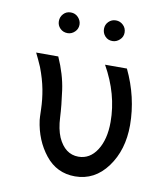

<svg xmlns="http://www.w3.org/2000/svg" viewBox="-75 -687 649 760"><g transform="rotate(10 250.0 -307.0)"><path d="M41 -444.8H129.9Q159.7 -377.9 168.2 -316.4Q176.8 -254.9 179 -208.5Q181.2 -162.1 194.8 -129.9Q222.7 -67.9 276.9 -67.9Q322.8 -67.9 350.8 -111.3Q378.9 -154.8 378.9 -225.1Q378.9 -336.9 317.9 -444.8H405.8Q456.5 -338.9 457 -226.1Q457 -126 406.5 -57.4Q356 11.2 276.9 11.2Q203.6 11.2 157.7 -46.4Q111.8 -104 101.1 -184.1Q100.1 -189.9 99.1 -228Q98.1 -266.1 90.6 -306.2Q83 -346.2 65.9 -391.1Q62 -400.9 53 -419.9Q43.9 -439 41 -444.8ZM190.9 -583Q190.9 -565.9 178.5 -554Q166 -542 149.9 -542Q131.8 -542 119.9 -554Q107.9 -565.9 107.9 -583Q107.9 -600.1 119.4 -612.5Q130.9 -625 148.9 -625Q167 -625 179 -612.1Q190.9 -599.1 190.9 -583ZM372.1 -583Q372.1 -565.9 359.1 -554Q346.2 -542 330.1 -542Q312 -542 300.5 -554.4Q289.1 -566.9 289.1 -584Q289.1 -601.1 301 -613Q313 -625 330.1 -625Q347.2 -625 359.6 -613Q372.1 -601.1 372.1 -583Z"/></g></svg>

Font: CMU Sans Serif
Style: Medium
Weight: 500
Version: Version 0.7.0